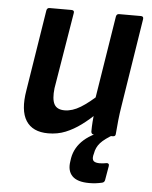

<svg xmlns="http://www.w3.org/2000/svg" viewBox="-51 -535 611 773"><g transform="rotate(5 255.0 -148.0)"><path d="M156 11Q93 11 66.5 -30.5Q40 -72 54 -154L106 -481Q108 -492 118 -492H206Q219 -492 217 -481L166 -172Q161 -128 172 -107.5Q183 -87 214 -87Q245 -87 278.5 -107.5Q312 -128 353 -167L348 -89Q319 -60 288.5 -37.5Q258 -15 226 -2Q194 11 156 11ZM341 0Q330 0 329 -11Q329 -30 330.5 -51Q332 -72 335 -92L332 -136L387 -481Q389 -492 399 -492H487Q499 -492 497 -480L441 -125Q436 -95 433 -66Q430 -37 428 -11Q428 0 417 0ZM338 196Q290 196 269.5 175Q249 154 255 116L257 102Q265 58 300.5 26.5Q336 -5 404 -25L421 -7Q384 14 367.5 32.5Q351 51 347 76L345 84Q342 100 349 106.5Q356 113 374 113Q382 113 388 112Q394 111 401 110Q406 109 409 112Q412 115 411 121L401 179Q399 188 390 190Q377 193 364.5 194.5Q352 196 338 196Z"/></g></svg>

Font: Sofia Sans Semi Condensed
Style: Bold Italic
Weight: 700
Italic angle: -9°
Version: Version 4.100